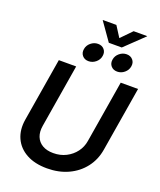

<svg xmlns="http://www.w3.org/2000/svg" viewBox="-193 -1213 1116 1341"><g transform="rotate(20 365.0 -542.5)"><path d="M320.3 11.2Q229.5 11.2 167.2 -23.2Q105 -57.6 77.6 -118.2Q50.3 -178.7 63 -256.3L141.1 -727.5H270L192.4 -258.3Q184.6 -211.9 198.2 -177.2Q211.9 -142.6 244.4 -123.3Q276.9 -104 325.7 -104Q377.9 -104 420.2 -125.5Q462.4 -147 490 -183.6Q517.6 -220.2 524.9 -266.6L601.1 -727.5H730L650.4 -247.6Q637.7 -169.9 592.5 -111.6Q547.4 -53.2 477.5 -21Q407.7 11.2 320.3 11.2ZM550.8 -791.5Q521 -791.5 504.2 -811.3Q487.3 -831.1 492.2 -859.9Q496.6 -888.7 520.3 -908.4Q543.9 -928.2 573.2 -928.2Q602.5 -928.2 619.6 -908.4Q636.7 -888.7 631.8 -859.9Q627.4 -831.1 603.8 -811.3Q580.1 -791.5 550.8 -791.5ZM337.4 -791.5Q308.1 -791.5 291.3 -811.3Q274.4 -831.1 279.3 -859.9Q283.7 -888.7 307.4 -908.4Q331.1 -928.2 360.4 -928.2Q390.1 -928.2 407 -908.4Q423.8 -888.7 418.9 -859.9Q414.6 -831.1 390.9 -811.3Q367.2 -791.5 337.4 -791.5ZM434.6 -1096.2 485.4 -1016.6 563 -1096.2H663.6L663.1 -1094.2L523.9 -960.9H427.7L334 -1094.2L334.5 -1096.2Z"/></g></svg>

Font: Inter 24pt SemiBold
Style: Italic
Weight: 600
Italic angle: -9.3988°
Designer: Rasmus Andersson
Foundry: rsms
Version: Version 4.001;git-66647c0bb